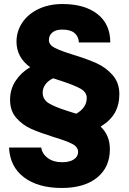

<svg xmlns="http://www.w3.org/2000/svg" viewBox="-20 -832 642 954"><path d="M25 -99H185Q189 -68 217 -47Q245 -26 289 -26Q326 -26 347 -40Q368 -54 368 -77Q368 -102 339 -117Q310 -132 247 -151Q180 -172 136.5 -191Q93 -210 61.5 -245.5Q30 -281 30 -336Q30 -389 58 -431Q86 -473 130 -498Q62 -547 62 -625Q62 -677 91 -720Q120 -763 172 -787.5Q224 -812 290 -812Q401 -812 464.5 -762Q528 -712 528 -621H372Q370 -652 349.5 -668.5Q329 -685 289 -685Q257 -685 240 -670.5Q223 -656 223 -633Q223 -609 252.5 -594Q282 -579 344 -560Q415 -538 460.5 -517.5Q506 -497 539.5 -459Q573 -421 573 -364Q573 -311 550.5 -271.5Q528 -232 480 -203Q526 -159 526 -91Q526 -1 462.5 50.5Q399 102 287 102Q169 102 99 49Q29 -4 25 -99ZM324 -278 359 -267Q411 -297 411 -345Q411 -374 380 -391.5Q349 -409 281 -431L244 -443Q217 -430 204.5 -411Q192 -392 192 -372Q192 -337 224 -318Q256 -299 324 -278Z"/></svg>

Font: Sora-SIA ExtraBold
Style: Regular
Weight: 800
Designer: Jonathan Barnbrook, Julián Moncada
Foundry: Barnbrook Fonts
Version: Version 2.000